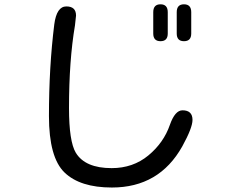

<svg xmlns="http://www.w3.org/2000/svg" viewBox="-20 -798 1040 879"><path d="M789.1 -742.2Q789.1 -778.3 822.3 -778.3Q855.5 -778.3 855.5 -742.2V-644.5Q855.5 -609.4 822.3 -609.4Q789.1 -609.4 789.1 -644.5V-742.2ZM681.6 -742.2Q681.6 -778.3 714.8 -778.3Q748 -778.3 748 -742.2V-644.5Q748 -609.4 714.8 -609.4Q681.6 -609.4 681.6 -644.5V-742.2ZM228.5 -686.5Q239.3 -768.6 283.7 -768.6Q328.1 -768.6 328.1 -726.6L323.2 -681.6Q295.9 -520.5 295.9 -303.7Q295.9 -150.4 327.1 -98.6Q370.1 -28.3 491.2 -28.3Q588.9 -28.3 659.2 -86.4Q729.5 -144.5 757.8 -226.6Q781.2 -293 815.4 -293Q861.3 -293 861.3 -249Q861.3 -212.9 814.5 -127.9Q709 60.5 492.2 60.5Q346.7 60.5 275.4 -8.3Q204.1 -77.1 204.1 -266.6Q204.1 -491.2 228.5 -686.5Z"/></svg>

Font: jf-openhuninn-1.0
Style: Regular
Weight: 400
Designer: [Kosugi Maru]
      Designed by Motoya company      

      [Varela Round]
      Joe Prince(Latin component); Avraham Co
Foundry: justfont CO.,LTD.
Version: 1.0